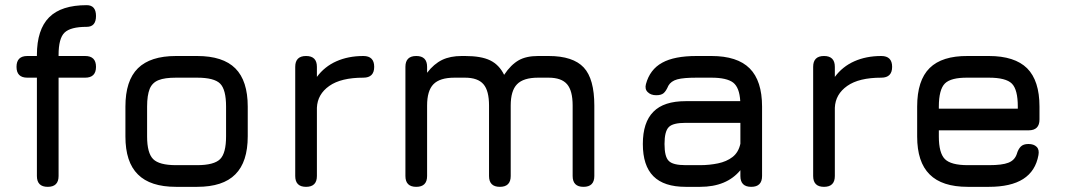

<svg xmlns="http://www.w3.org/2000/svg" viewBox="-20 -724 4128 744"><path d="M165 0C193 0 207 -14 207 -42C207 -42 207 -423 207 -423C207 -423 310 -423 310 -423C310 -423 310 -423 310 -423C338 -423 352 -437 352 -465C352 -465 352 -465 352 -465C352 -493 338 -507 310 -507C310 -507 207 -507 207 -507C207 -507 207 -511 207 -511C207 -511 207 -511 207 -511C207 -553.5 214.5 -582.5 230 -597.5C245.5 -612.5 274 -620 316 -620C316 -620 316 -620 316 -620C340 -620 352 -634 352 -662C352 -662 352 -662 352 -662C352 -690 340 -704 316 -704C316 -704 316 -704 316 -704C250.5 -704 202 -688.5 170.5 -657C139 -625.5 123 -576.5 123 -511C123 -511 123 -507 123 -507C123 -507 86 -507 86 -507C86 -507 86 -507 86 -507C58 -507 44 -493 44 -465C44 -465 44 -465 44 -465C44 -437 58 -423 86 -423C86 -423 123 -423 123 -423C123 -423 123 -42 123 -42C123 -42 123 -42 123 -42C123 -14 137 0 165 0C165 0 165 0 165 0Z M744 0C744 0 744 0 744 0C810.5 0 860 -16 892 -48.5C924 -80.5 940 -129.5 940 -196C940 -196 940 -311 940 -311C940 -311 940 -311 940 -311C940 -377.5 924 -427 892 -459C860 -491 810.5 -507 744 -507C744 -507 662 -507 662 -507C662 -507 662 -507 662 -507C595.5 -507 546.5 -491 514.5 -459.5C482 -427.5 466 -378 466 -311C466 -311 466 -195 466 -195C466 -195 466 -195 466 -195C466 -129 482 -80 514.5 -48C546.5 -16 595.5 0 662 0C662 0 744 0 744 0ZM550 -311C550 -311 550 -311 550 -311C550 -340.5 553.5 -363 560 -379.5C566.5 -395.5 578 -407 594.5 -413.5C610.5 -420 633 -423 662 -423C662 -423 744 -423 744 -423C744 -423 744 -423 744 -423C787.5 -423 817.5 -415.5 833 -400C848.5 -384.5 856 -354.5 856 -311C856 -311 856 -196 856 -196C856 -196 856 -196 856 -196C856 -152.5 848.5 -123 833 -107.5C817.5 -92 787.5 -84 744 -84C744 -84 662 -84 662 -84C662 -84 662 -84 662 -84C618.5 -84 589 -92 573.5 -107.5C558 -123 550 -152 550 -195C550 -195 550 -311 550 -311Z M1166 0C1194 0 1208 -14 1208 -42C1208 -42 1208 -306.5 1208 -306.5C1208 -306.5 1208 -306.5 1208 -306.5C1209.5 -341.5 1225.5 -369.5 1256 -391C1286.5 -412.5 1330.5 -423 1388 -423C1388 -423 1388 -423 1388 -423C1416 -423 1430 -437 1430 -465C1430 -465 1430 -465 1430 -465C1430 -493 1416 -507 1388 -507C1388 -507 1388 -507 1388 -507C1348.5 -507 1314 -500 1283.5 -486.5C1253 -473 1227.5 -452.5 1208 -426C1208 -426 1208 -465 1208 -465C1208 -465 1208 -465 1208 -465C1208 -493 1194 -507 1166 -507C1166 -507 1166 -507 1166 -507C1138 -507 1124 -493 1124 -465C1124 -465 1124 -42 1124 -42C1124 -42 1124 -42 1124 -42C1124 -14 1138 0 1166 0C1166 0 1166 0 1166 0Z M2065 -507C2065 -507 2065 -507 2065 -507C2034.5 -507 2009.5 -501.5 1990 -490.5C1970 -479 1951 -460.5 1933.5 -434C1933.5 -434 1933.5 -434 1933.5 -434C1921 -459.5 1903 -478.5 1879.5 -490C1856 -501.5 1823.5 -507 1782 -507C1782 -507 1769 -507 1769 -507C1769 -507 1769 -507 1769 -507C1739.5 -507 1714.5 -502 1693.5 -492C1672 -481.5 1652.5 -465 1635 -442C1635 -442 1635 -465 1635 -465C1635 -465 1635 -465 1635 -465C1635 -493 1621 -507 1593 -507C1593 -507 1593 -507 1593 -507C1565 -507 1551 -493 1551 -465C1551 -465 1551 -42 1551 -42C1551 -42 1551 -42 1551 -42C1551 -14 1565 0 1593 0C1593 0 1593 0 1593 0C1621 0 1635 -14 1635 -42C1635 -42 1635 -315 1635 -315C1635 -315 1635 -315 1635 -315C1635 -353 1643 -380.5 1659.5 -397.5C1676 -414.5 1703 -423 1741 -423C1741 -423 1782 -423 1782 -423C1782 -423 1782 -423 1782 -423C1815 -423 1839 -414.5 1853.5 -397.5C1868 -380.5 1875 -353 1875 -315C1875 -315 1875 -42 1875 -42C1875 -42 1875 -42 1875 -42C1875 -14 1889 0 1917 0C1917 0 1917 0 1917 0C1945 0 1959 -14 1959 -42C1959 -42 1959 -315 1959 -315C1959 -315 1959 -315 1959 -315C1959 -353 1967 -380.5 1983.5 -397.5C2000 -414.5 2027 -423 2065 -423C2065 -423 2106 -423 2106 -423C2106 -423 2106 -423 2106 -423C2139 -423 2163 -414.5 2177.5 -397.5C2192 -380.5 2199 -353 2199 -315C2199 -315 2199 -42 2199 -42C2199 -42 2199 -42 2199 -42C2199 -14 2213 0 2241 0C2241 0 2241 0 2241 0C2269 0 2283 -14 2283 -42C2283 -42 2283 -315 2283 -315C2283 -315 2283 -315 2283 -315C2283 -383.5 2269.5 -433 2242 -462.5C2214.5 -492 2169 -507 2106 -507C2106 -507 2065 -507 2065 -507Z M2693 0C2693 0 2693 0 2693 0C2761.5 0 2813.5 -21.5 2849 -64.5C2849 -64.5 2849 -42 2849 -42C2849 -42 2849 -42 2849 -42C2849 -14 2863 0 2891 0C2891 0 2891 0 2891 0C2919 0 2933 -14 2933 -42C2933 -42 2933 -311 2933 -311C2933 -311 2933 -311 2933 -311C2933 -377.5 2917 -427 2885 -459C2853 -491 2803.5 -507 2737 -507C2737 -507 2679 -507 2679 -507C2679 -507 2679 -507 2679 -507C2622 -507 2577.5 -498.5 2546 -481C2514 -463.5 2493 -435.5 2483 -398C2483 -398 2483 -398 2483 -398C2479.5 -385 2482 -374.5 2490 -367C2498 -359 2509 -355 2523 -355C2523 -355 2523 -355 2523 -355C2535.5 -355 2545 -357.5 2551.5 -363C2558 -368.5 2564 -378 2570 -392C2570 -392 2570 -392 2570 -392C2576.5 -403.5 2588 -412 2604.5 -416.5C2621 -421 2645.5 -423 2679 -423C2679 -423 2737 -423 2737 -423C2737 -423 2737 -423 2737 -423C2776.5 -423 2804.5 -416.5 2821 -404C2837.5 -391 2846.5 -367 2848.5 -332C2848.5 -332 2637 -332 2637 -332C2637 -332 2637 -332 2637 -332C2580.5 -332 2539 -318.5 2512 -291C2484.5 -263.5 2471 -222 2471 -166C2471 -166 2471 -166 2471 -166C2471 -110 2484.5 -68.5 2512 -41C2539.5 -13.5 2581 0 2637 0C2637 0 2693 0 2693 0ZM2637 -84C2604 -84 2582 -89.5 2571.5 -100.5C2560.5 -111 2555 -133 2555 -166C2555 -166 2555 -166 2555 -166C2555 -198.5 2560.5 -220.5 2571.5 -231.5C2582 -242.5 2604 -248 2637 -248C2637 -248 2849 -248 2849 -248C2849 -248 2849 -167 2849 -167C2849 -167 2849 -167 2849 -167C2844 -144.5 2834 -127.5 2818.5 -115.5C2803 -103.5 2784 -95.5 2762.5 -91C2741 -86.5 2717.5 -84 2693 -84C2693 -84 2637 -84 2637 -84C2637 -84 2637 -84 2637 -84Z M3173 0C3201 0 3215 -14 3215 -42C3215 -42 3215 -306.5 3215 -306.5C3215 -306.5 3215 -306.5 3215 -306.5C3216.5 -341.5 3232.5 -369.5 3263 -391C3293.5 -412.5 3337.5 -423 3395 -423C3395 -423 3395 -423 3395 -423C3423 -423 3437 -437 3437 -465C3437 -465 3437 -465 3437 -465C3437 -493 3423 -507 3395 -507C3395 -507 3395 -507 3395 -507C3355.5 -507 3321 -500 3290.5 -486.5C3260 -473 3234.5 -452.5 3215 -426C3215 -426 3215 -465 3215 -465C3215 -465 3215 -465 3215 -465C3215 -493 3201 -507 3173 -507C3173 -507 3173 -507 3173 -507C3145 -507 3131 -493 3131 -465C3131 -465 3131 -42 3131 -42C3131 -42 3131 -42 3131 -42C3131 -14 3145 0 3173 0C3173 0 3173 0 3173 0Z M3966 -219C3966 -219 3966 -219 3966 -219C3994 -219 4008 -233 4008 -261C4008 -261 4008 -311 4008 -311C4008 -311 4008 -311 4008 -311C4008 -378 3992 -427.5 3960 -459.5C3928 -491 3878.5 -507 3812 -507C3812 -507 3730 -507 3730 -507C3730 -507 3730 -507 3730 -507C3663.5 -507.5 3614.5 -492 3582.5 -460.5C3550 -428.5 3534 -378.5 3534 -311C3534 -311 3534 -195 3534 -195C3534 -195 3534 -195 3534 -195C3534 -129 3550 -80 3582.5 -48C3614.5 -16 3663.5 0 3730 0C3730 0 3812 0 3812 0C3812 0 3812 0 3812 0C3868.5 0 3913 -10 3945 -30.5C3977 -51 3996.5 -81.5 4004 -123C4004 -123 4004 -123 4004 -123C4006.5 -137 4004.5 -147.5 3997 -155C3989.5 -162.5 3979 -166 3965 -166C3965 -166 3965 -166 3965 -166C3951.5 -166 3942 -162.5 3935.5 -156C3929 -149.5 3923.5 -139.5 3920 -127C3920 -127 3920 -127 3920 -127C3914.5 -111 3904 -100 3887.5 -93.5C3871 -87 3846 -84 3812 -84C3812 -84 3730 -84 3730 -84C3730 -84 3730 -84 3730 -84C3686.5 -84 3657 -92 3641.5 -107.5C3626 -123 3618 -152 3618 -195C3618 -195 3618 -219 3618 -219C3618 -219 3966 -219 3966 -219ZM3812 -423C3812 -423 3812 -423 3812 -423C3855.5 -423 3885.5 -415.5 3901 -400C3916.5 -384.5 3924 -354.5 3924 -311C3924 -311 3924 -303 3924 -303C3924 -303 3618 -303 3618 -303C3618 -303 3618 -311 3618 -311C3618 -311 3618 -311 3618 -311C3618 -355 3626 -385 3641.5 -400.5C3657 -416 3686.5 -423.5 3730 -423C3730 -423 3812 -423 3812 -423Z"/></svg>

Font: Jura-Fortis-Bold
Style: Bold
Weight: 500
Designer: Daniel Johnson, Alexei Vanyashin, Mirko Velimirovic
Foundry: Daniel Johnson
Version: ""